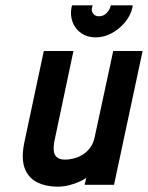

<svg xmlns="http://www.w3.org/2000/svg" viewBox="-20 -692 554 719"><path d="M477 -672H395L393 -665Q389 -653 378 -642Q367 -631 350 -631Q336 -631 328.5 -641.5Q321 -652 325 -665L327 -672H250L248 -665Q242 -635 252 -609Q262 -583 284.5 -567.5Q307 -552 338 -552Q369 -552 398 -567.5Q427 -583 448.5 -609Q470 -635 476 -665ZM303 -26 297 0H407L514 -501H404L334 -176Q330 -158 321 -144Q312 -130 299 -119.5Q286 -109 270 -103Q254 -97 237 -95Q209 -92 196 -101Q183 -110 181.5 -126.5Q180 -143 183 -160L255 -501H144L71 -158Q63 -119 66 -91Q69 -63 81 -44Q93 -25 111 -14Q129 -3 151 2Q173 7 196 7Q218 7 239.5 1.5Q261 -4 278 -12Q295 -20 303 -26Z"/></svg>

Font: Advent Pro
Style: Italic
Weight: 400
Italic angle: -12°
Designer: VivaRado, Andreas Kalpakidis
Foundry: VivaRado, Andreas Kalpakidis
Version: Version 3.000